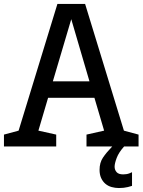

<svg xmlns="http://www.w3.org/2000/svg" viewBox="-28 -740 720 970"><path d="M262 -720H402L598 -80L672 -60V0H599Q572 30 561.5 58Q551 86 551 102Q551 118 561 129.5Q571 141 594 141Q612 141 625 136Q632 133 639 130V199Q629 202 618 205Q598 210 573 210Q554 210 536 205Q518 200 504.5 188.5Q491 177 483 159.5Q475 142 475 118Q475 82 492 56.5Q509 31 539 0H409V-60L498 -80L449 -246H215L166 -80L256 -60V0H-8V-60L66 -80ZM239 -329H424L332 -643Z"/></svg>

Font: Hermeneus One
Style: Regular
Weight: 400
Designer: Rodrigo Fuenzalida, Pablo Impallari
Foundry: Pablo Impallari, Rodrigo Fuenzalida
Version: Version 1.002; ttfautohint (v0.93) -l 8 -r 50 -G 200 -x 14 -